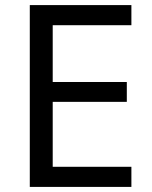

<svg xmlns="http://www.w3.org/2000/svg" viewBox="-20 -734 596 754"><path d="M496 0H97V-714H496V-635H187V-412H478V-334H187V-79H496Z"/></svg>

Font: Noto Sans Tifinagh Air
Style: Regular
Weight: 400
Designer: JamraPatel
Foundry: JamraPatel LLC
Version: Version 2.006; ttfautohint (v1.8.4.7-5d5b)